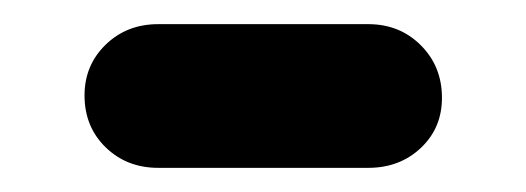

<svg xmlns="http://www.w3.org/2000/svg" viewBox="-20 -386 436 159"><path d="M50 -307Q50 -332 67.5 -349Q85 -366 111 -366H285Q311 -366 328.5 -348.5Q346 -331 346 -305Q346 -280 328.5 -263.5Q311 -247 285 -247H111Q85 -247 67.5 -264Q50 -281 50 -307Z"/></svg>

Font: Quicksand
Style: Bold
Weight: 700
Version: Version 3.000